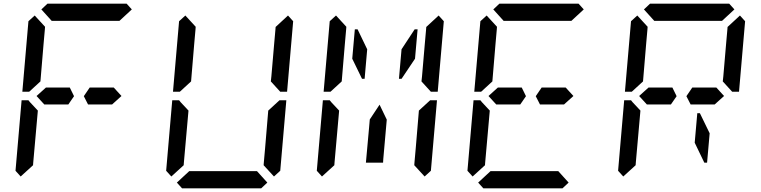

<svg xmlns="http://www.w3.org/2000/svg" viewBox="-20 -1020 4120 1040"><path d="M220 -454 178 -500 229 -546H332H358L381 -499L350 -454H234ZM204 -969 237 -1000H666L694 -969L627 -907H625H490H397H262H260ZM92 -64 64 -95 97 -477H134L142 -467L185 -421L167 -218L160 -139L159 -125ZM199 -579 138 -523H101L134 -905L168 -936L224 -875L223 -861L216 -782ZM596 -546 638 -500 587 -454H574H497H457L434 -499L466 -546H492Z M908 -64 880 -95 913 -477H950L958 -467L1001 -421L983 -218L976 -139L975 -125ZM1428 -31 1395 0H966L938 -31L1005 -93H1007H1142H1235H1370H1372ZM1433 -421 1494 -477H1531L1498 -95L1464 -64L1408 -125L1409 -139L1416 -218ZM1540 -936 1568 -905 1535 -523H1498L1447 -579L1450 -607L1465 -782L1472 -861L1473 -874ZM1015 -579 954 -523H917L950 -905L984 -936L1040 -875L1039 -861L1032 -782Z M2056 -157 2055 -139H1962L1979 -327L1983 -373L2036 -453L2075 -372L2071 -327ZM1955 -593H1941L1888 -702L1902 -861H1917L1969 -753ZM1724 -64 1696 -95 1729 -477H1766L1774 -467L1817 -421L1799 -218L1792 -139L1791 -125ZM2249 -421 2310 -477H2347L2314 -95L2280 -64L2224 -125L2225 -139L2232 -218ZM2356 -936 2384 -905 2351 -523H2314L2263 -579L2266 -607L2281 -782L2288 -861L2289 -874ZM2226 -861H2242L2228 -702L2155 -593H2141L2155 -753ZM1831 -579 1770 -523H1733L1766 -905L1800 -936L1856 -875L1855 -861L1848 -782Z M2668 -454 2626 -500 2677 -546H2780H2806L2829 -499L2798 -454H2682ZM2652 -969 2685 -1000H3114L3142 -969L3075 -907H3073H2938H2845H2710H2708ZM2540 -64 2512 -95 2545 -477H2582L2590 -467L2633 -421L2615 -218L2608 -139L2607 -125ZM3060 -31 3027 0H2598L2570 -31L2637 -93H2639H2774H2867H3002H3004ZM2647 -579 2586 -523H2549L2582 -905L2616 -936L2672 -875L2671 -861L2664 -782ZM3044 -546 3086 -500 3035 -454H3022H2945H2905L2882 -499L2914 -546H2940Z M3484 -454 3442 -500 3493 -546H3596H3622L3645 -499L3614 -454H3498ZM3468 -969 3501 -1000H3930L3958 -969L3891 -907H3889H3754H3661H3526H3524ZM3757 -407H3771L3824 -298L3810 -139H3795L3743 -247ZM3356 -64 3328 -95 3361 -477H3398L3406 -467L3449 -421L3431 -218L3424 -139L3423 -125ZM3988 -936 4016 -905 3983 -523H3946L3895 -579L3898 -607L3913 -782L3920 -861L3921 -874ZM3463 -579 3402 -523H3365L3398 -905L3432 -936L3488 -875L3487 -861L3480 -782ZM3860 -546 3902 -500 3851 -454H3838H3761H3721L3698 -499L3730 -546H3756Z"/></svg>

Font: DSEG14 Classic Mini
Style: Italic
Weight: 400
Italic angle: -5°
Designer: Keshikan(Twitter:@keshinomi_88pro)
Version: Version 0.46